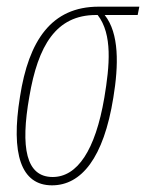

<svg xmlns="http://www.w3.org/2000/svg" viewBox="-20 -546 438 576"><path d="M136 10C224 10 291 -72 320 -253C336 -350 338 -446 294 -501H393L398 -526H276C134 -526 66 -424 40 -256C12 -84 43 10 136 10ZM138 -15C58 -15 41 -103 68 -256C94 -409 148 -501 268 -501H273C318 -443 309 -349 293 -253C266 -95 212 -15 138 -15Z"/></svg>

Font: Noto Sans ExtraCondensed Thin
Style: Italic
Weight: 100
Width: 2
Italic angle: -12°
Designer: Monotype Design Team
Foundry: Monotype Imaging Inc.
Version: Version 2.013